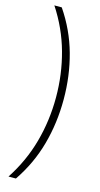

<svg xmlns="http://www.w3.org/2000/svg" viewBox="-153 -851 583 1114"><g transform="rotate(15 138.5 -294.0)"><path d="M25.5 220Q101.5 104 137.2 -25.5Q173 -155 173 -294Q173 -433 137.2 -562.5Q101.5 -692 25.5 -808H70Q147.5 -694 183.2 -564.8Q219 -435.5 219 -294Q219 -152.5 183.2 -23.2Q147.5 106 70 220Z"/></g></svg>

Font: Encode Sans Cnd XLt
Style: Regular
Weight: 200
Width: 3
Designer: Multiple Designers
Foundry: Impallari Type
Version: Version 3.002; ttfautohint (v1.8.3) -l 8 -r 50 -G 200 -x 14 